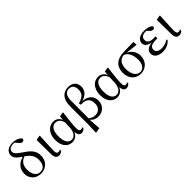

<svg xmlns="http://www.w3.org/2000/svg" viewBox="228 -2175 3750 3750"><g transform="rotate(-45 2102.5 -300.0)"><path d="M276 15C415 15 522 -84 522 -233C522 -350 472 -426 337 -516C197 -609 171 -641 171 -689C171 -748 223 -783 300 -783C312 -783 323 -782 334 -780L384 -722C408 -691 431 -678 454 -678C482 -678 502 -699 502 -725C468 -776 393 -809 302 -809C183 -809 105 -749 105 -659C105 -595 136 -549 253 -472C127 -440 38 -355 38 -215C38 -83 132 15 276 15ZM280 -455C378 -393 434 -319 434 -209C434 -87 381 -17 287 -17C199 -17 133 -95 133 -235C133 -335 170 -413 280 -455Z M777 15C822 15 856 -13 869 -38L860 -56C847 -49 834 -43 814 -43C783 -43 762 -59 762 -120C762 -196 767 -284 779 -525L770 -531L675 -512L680 -114C681 -23 718 15 777 15Z M1143 15C1205 15 1270 -17 1306 -100C1316 -16 1346 15 1400 15C1440 15 1472 -8 1488 -39L1477 -56C1464 -48 1453 -43 1434 -43C1401 -43 1384 -65 1384 -129C1384 -211 1402 -383 1422 -524L1412 -531L1324 -515L1316 -428C1283 -502 1226 -537 1154 -537C1038 -537 931 -440 931 -253C931 -84 1020 15 1143 15ZM1312 -365 1305 -217C1297 -84 1227 -30 1167 -30C1081 -30 1027 -107 1027 -261C1027 -430 1094 -493 1171 -493C1228 -493 1283 -460 1312 -365Z M1595 202 1606 209 1705 189 1688 -62C1730 -5 1788 20 1856 20C1971 20 2075 -65 2075 -200C2075 -324 1999 -406 1843 -420C1977 -455 2032 -539 2032 -627C2032 -743 1960 -809 1838 -809C1694 -809 1603 -709 1603 -517V-21ZM1692 -93 1693 -585C1694 -712 1746 -776 1828 -776C1902 -776 1951 -729 1951 -631C1951 -530 1904 -473 1763 -433L1774 -388C1937 -397 1987 -323 1987 -207C1987 -105 1923 -42 1829 -42C1778 -42 1734 -61 1692 -93Z M2382 15C2444 15 2509 -17 2545 -100C2555 -16 2585 15 2639 15C2679 15 2711 -8 2727 -39L2716 -56C2703 -48 2692 -43 2673 -43C2640 -43 2623 -65 2623 -129C2623 -211 2641 -383 2661 -524L2651 -531L2563 -515L2555 -428C2522 -502 2465 -537 2393 -537C2277 -537 2170 -440 2170 -253C2170 -84 2259 15 2382 15ZM2551 -365 2544 -217C2536 -84 2466 -30 2406 -30C2320 -30 2266 -107 2266 -261C2266 -430 2333 -493 2410 -493C2467 -493 2522 -460 2551 -365Z M3033 15C3168 15 3278 -86 3278 -239C3278 -349 3212 -435 3124 -474L3371 -446L3366 -530L3107 -525C2889 -522 2792 -417 2792 -249C2792 -85 2896 15 3033 15ZM3049 -483C3142 -458 3189 -341 3189 -220C3189 -91 3131 -18 3046 -18C2959 -18 2887 -107 2887 -261C2887 -386 2939 -470 3049 -483Z M3643 15C3743 15 3823 -28 3867 -88L3852 -107C3800 -69 3742 -50 3671 -50C3579 -50 3535 -87 3535 -147C3535 -203 3573 -248 3699 -248C3710 -248 3721 -248 3748 -247V-303C3724 -301 3708 -301 3691 -301C3585 -301 3546 -342 3546 -403C3546 -465 3591 -505 3673 -505L3698 -504L3742 -459C3771 -430 3786 -425 3811 -425C3837 -425 3855 -444 3852 -474C3821 -517 3745 -537 3668 -537C3529 -537 3462 -471 3462 -395C3462 -334 3508 -285 3614 -271C3489 -254 3441 -196 3441 -128C3441 -39 3523 15 3643 15Z M4096 15C4141 15 4175 -13 4188 -38L4179 -56C4166 -49 4153 -43 4133 -43C4102 -43 4081 -59 4081 -120C4081 -196 4086 -284 4098 -525L4089 -531L3994 -512L3999 -114C4000 -23 4037 15 4096 15Z"/></g></svg>

Font: Source Han Serif SC Medium
Style: Regular
Weight: 500
Designer: Ryoko NISHIZUKA 西塚涼子 (kana & ideographs); Frank Grießhammer (Latin, Greek & Cyrillic); Wenlong ZHANG 张文龙 (bopomofo); San
Foundry: Adobe
Version: Version 2.003;hotconv 1.1.1;makeotfexe 2.6.0